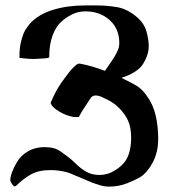

<svg xmlns="http://www.w3.org/2000/svg" viewBox="-20 -466 642 710"><path d="M429 -178Q467 -160 486.5 -148Q506 -136 524 -110Q547 -78 556 -37.5Q565 3 565 48Q565 96 545.5 133.5Q526 171 500 188Q478 201 448 212.5Q418 224 384 224Q366 224 351.5 219.5Q337 215 322 210Q304 202 286 194.5Q268 187 251 180Q235 172 212.5 167.5Q190 163 166 163Q123 163 94.5 179Q66 195 43 218Q39 223 34 223Q30 223 24 214Q18 205 18 200Q18 188 25 169.5Q32 151 43 133Q57 109 83.5 93.5Q110 78 145 78Q154 78 162.5 79Q171 80 178 82Q192 85 207.5 96.5Q223 108 230 113Q245 124 261 140Q277 156 298 168.5Q319 181 348 181Q378 181 404.5 164.5Q431 148 443 130Q454 115 459.5 92Q465 69 465 45Q465 5 453.5 -20Q442 -45 420 -67Q407 -80 393 -88.5Q379 -97 370 -101Q362 -105 352.5 -109Q343 -113 334 -113Q324 -113 317 -106L294 -71Q287 -61 281.5 -51.5Q276 -42 272 -34Q270 -33 267 -33Q264 -33 262 -33Q249 -33 236.5 -37Q224 -41 215 -45Q202 -51 187 -61.5Q172 -72 167 -85Q184 -127 208 -162Q221 -179 233 -195.5Q245 -212 261 -225Q269 -233 279 -230Q301 -226 324 -219Q347 -212 368 -204Q381 -222 396.5 -245.5Q412 -269 419 -289Q422 -301 421 -313Q419 -363 383.5 -393.5Q348 -424 296 -424Q268 -424 245 -412Q222 -400 206 -385Q187 -368 174.5 -335Q162 -302 162 -255Q162 -251 142.5 -250Q123 -249 108 -248H102Q88 -248 70 -250Q52 -252 52 -252V-259Q52 -292 59 -317Q66 -342 72 -352Q75 -358 81 -366Q87 -374 90 -378Q122 -413 175.5 -429.5Q229 -446 296 -446H335Q376 -446 413.5 -439.5Q451 -433 486 -403Q513 -380 521.5 -350Q530 -320 530 -295Q530 -264 510 -231Q490 -198 429 -178Z"/></svg>

Font: Ponomar
Style: Regular
Weight: 400
Version: Version 1.301; ttfautohint (v1.8.4.7-5d5b)